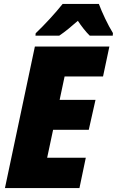

<svg xmlns="http://www.w3.org/2000/svg" viewBox="-20 -949 590 969"><path d="M159 -769H279C309 -789 340 -815 373 -844C389 -819 415 -786 433 -769H549L550 -782C525 -822 494 -888 479 -929H296C257 -880 205 -824 160 -781ZM5 0H381L413 -153H218L248 -294H428L462 -445H281L306 -563H500L532 -714H156Z"/></svg>

Font: Noto Sans UI SemiCondensed Black
Style: Italic
Weight: 900
Width: 4
Italic angle: -372°
Designer: Monotype Design Team
Foundry: Monotype Imaging Inc.
Version: Version 1.901